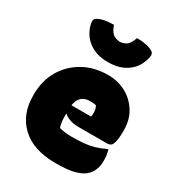

<svg xmlns="http://www.w3.org/2000/svg" viewBox="-197 -946 994 1081"><g transform="rotate(30 300.0 -405.5)"><path d="M340 -564Q404 -564 456 -535.5Q508 -507 539 -456.5Q570 -406 570 -339V-336Q570 -287 564 -263.5Q558 -240 548.5 -233.5Q539 -227 528 -227H344Q307 -227 283 -235.5Q259 -244 245 -257L242 -256V-244Q242 -225 244 -206.5Q246 -188 252 -170Q288 -160 330 -160Q375 -160 409.5 -163Q444 -166 476 -175Q508 -184 543 -201H549Q554 -182 556 -166Q558 -150 558 -132Q558 -63 512 -26Q486 -6 444.5 4Q403 14 328 14Q184 14 107 -58.5Q30 -131 30 -251V-261Q30 -349 69.5 -417Q109 -485 179 -524.5Q249 -564 340 -564ZM325 -386Q255 -386 244 -313H371Q374 -322 374 -336Q374 -365 363 -382Q347 -386 325 -386ZM300 -758Q333 -762 348 -776.5Q363 -791 375 -825Q444 -825 480 -803Q496 -793 491 -769Q478 -702 428 -664Q378 -626 304 -626H296Q223 -626 173 -664Q123 -702 109 -769Q104 -793 120 -803Q156 -825 225 -825Q237 -791 252 -776.5Q267 -762 300 -758Z"/></g></svg>

Font: Recursive Sn Csl St XBk
Style: Regular
Weight: 1000
Version: Version 1.079;hotconv 1.0.112;makeotfexe 2.5.65598; ttfautoh